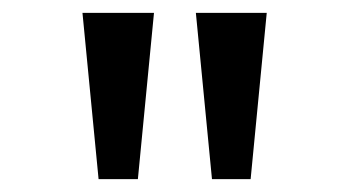

<svg xmlns="http://www.w3.org/2000/svg" viewBox="-20 -749 542 298"><path d="M133 -471 108 -729H219L194 -471ZM309 -471 284 -729H394L369 -471Z"/></svg>

Font: Noto Sans Gurmukhi
Style: Regular
Weight: 400
Designer: Jelle Bosma - Monotype Design Team
Foundry: Monotype Imaging Inc.
Version: Version 2.003